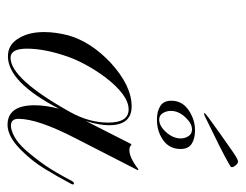

<svg xmlns="http://www.w3.org/2000/svg" viewBox="-91 -557 651 509"><g transform="rotate(90 234.5 -302.5)"><path d="M311 3Q259 3 259 -69Q259 -97 268 -133Q198 2 129 2Q96 2 79 -31Q65 -56 65 -94Q65 -125 74 -159Q91 -218 146 -270Q207 -326 262 -326Q312 -326 312 -266Q312 -240 301 -205L362 -325H365Q368 -320 378 -320Q398 -320 429 -344L431 -342L346 -176Q295 -77 295 -26Q295 -6 313 -6Q325 -6 342 -15Q359 -24 378 -45Q402 -73 419.5 -98.5Q437 -124 460 -168Q463 -173 466 -173Q472 -173 466 -163Q448 -129 427.5 -95.5Q407 -62 378 -33Q342 3 311 3ZM133 -5Q189 -5 277 -163Q305 -213 305 -264Q305 -318 270 -318Q232 -318 184 -255Q165 -229 151.5 -204Q138 -179 130 -156Q109 -96 109 -48Q109 -5 133 -5ZM297 -393Q275 -393 261 -402Q247 -411 247 -431Q247 -460 272 -477Q297 -494 325 -494Q348 -494 361.5 -485Q375 -476 375 -456Q375 -426 351.5 -409.5Q328 -393 297 -393ZM297 -399Q314 -399 330.5 -417.5Q347 -436 347 -456Q347 -467 341 -476.5Q335 -486 323 -486Q307 -486 290.5 -468Q274 -450 274 -430Q274 -418 280 -408.5Q286 -399 297 -399ZM280 -519Q280 -521 291.5 -529.5Q303 -538 317 -548Q331 -558 338 -563Q358 -577 380 -592.5Q402 -608 408 -608Q414 -608 420 -599.5Q426 -591 421 -588Q415 -584 392.5 -572Q370 -560 342 -546.5Q314 -533 290 -521Q280 -516 280 -519Z"/></g></svg>

Font: Imperial Script
Style: Regular
Weight: 400
Designer: Robert E. Leuschke
Foundry: Robert E. Leuschke
Version: Version 1.010; ttfautohint (v1.8.3)